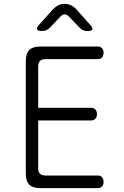

<svg xmlns="http://www.w3.org/2000/svg" viewBox="-20 -970 640 990"><path d="M177 -414H450Q464 -414 472 -405Q480 -396 480 -381Q480 -367 472 -358Q464 -349 450 -349H177V-101Q177 -83 186.5 -74Q196 -65 214 -65H484Q499 -65 506.5 -56Q514 -47 514 -32Q514 -18 506.5 -9Q499 0 484 0H186Q149 0 131 -18Q113 -36 113 -74V-656Q113 -694 131 -712Q149 -730 186 -730H484Q499 -730 506.5 -721Q514 -712 514 -698Q514 -683 506.5 -674Q499 -665 484 -665H214Q196 -665 186.5 -656Q177 -647 177 -629ZM198 -810Q175 -810 171 -818.5Q167 -827 183 -844L256 -925Q268 -937 282 -943.5Q296 -950 313 -950Q330 -950 344.5 -943.5Q359 -937 371 -925L444 -843Q460 -826 456 -818Q452 -810 430 -810Q418 -810 408.5 -814Q399 -818 392 -826L337 -883Q325 -896 313.5 -896Q302 -896 290 -883L237 -827Q229 -819 219 -814.5Q209 -810 198 -810Z"/></svg>

Font: Maple Mono NL ExtraLight
Style: Regular
Weight: 275
Monospace: yes
Designer: subframe7536
Version: Version 7.000